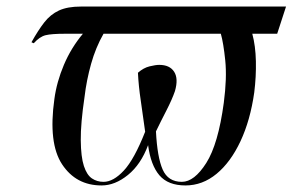

<svg xmlns="http://www.w3.org/2000/svg" viewBox="-20 -556 893 586"><path d="M83 -424 76 -427Q96 -463 115 -487.5Q134 -512 160 -524Q186 -536 227 -536H853L826 -453H750Q760 -416 761 -369Q762 -322 756 -274Q744 -189 714 -125Q684 -61 641 -25.5Q598 10 546 10Q493 10 466.5 -21Q440 -52 432 -113Q410 -54 370.5 -22Q331 10 290 10Q212 10 169.5 -54.5Q127 -119 146 -254Q153 -306 175 -358Q197 -410 233 -453H179Q137 -453 119 -448.5Q101 -444 83 -424ZM535 -1Q573 -1 609.5 -58.5Q646 -116 663 -242Q673 -318 667.5 -371.5Q662 -425 654 -453H296Q272 -411 258 -361Q244 -311 238 -260Q226 -179 226.5 -128Q227 -77 236 -49.5Q245 -22 260.5 -11.5Q276 -1 296 -1Q326 -1 358 -35.5Q390 -70 423 -154Q416 -207 409.5 -250Q403 -293 401 -334Q418 -349 436.5 -353.5Q455 -358 466 -358Q498 -358 511.5 -337Q525 -316 514 -278Q505 -252 488 -219Q471 -186 456 -155Q460 -76 476.5 -38.5Q493 -1 535 -1Z"/></svg>

Font: Noto Serif Display Condensed
Style: Italic
Weight: 400
Width: 3
Italic angle: -12°
Designer: Monotype Design Team
Foundry: Monotype Imaging Inc.
Version: Version 2.009